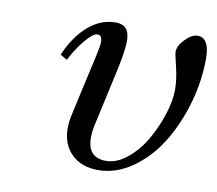

<svg xmlns="http://www.w3.org/2000/svg" viewBox="-63 -579 750 665"><g transform="rotate(10 311.5 -247.0)"><path d="M148.9 -345.2 125 -358.9Q152.3 -424.3 196.5 -463.1Q240.7 -502 293.9 -502Q317.9 -502 330.3 -488.5Q342.8 -475.1 342.8 -444.8Q342.8 -413.6 329.1 -348.1L284.2 -144Q277.8 -116.2 277.8 -95.2Q277.8 -23.9 342.8 -23.9Q380.4 -23.9 417 -53.7Q453.6 -83.5 479 -127.4Q504.4 -171.4 520.3 -220.2Q536.1 -269 536.1 -308.1Q536.1 -343.8 525.6 -387Q515.1 -430.2 515.1 -438Q515.1 -459 537.8 -482.4Q560.5 -505.9 581.1 -505.9Q623 -505.9 623 -432.1Q623 -353.5 600.1 -274.2Q577.1 -194.8 537.8 -131.3Q498.5 -67.9 441.4 -27.8Q384.3 12.2 320.8 12.2Q262.2 12.2 227.5 -22.2Q192.9 -56.6 192.9 -112.8Q192.9 -132.8 196.8 -151.9Q208.5 -205.6 220 -256.8Q231.4 -308.1 237.1 -332.8Q242.7 -357.4 247.3 -378.9Q252 -400.4 253.4 -409.9Q254.9 -419.4 254.9 -425.8Q254.9 -450.2 238.8 -450.2Q223.1 -450.2 196.3 -418Q169.4 -385.7 148.9 -345.2Z"/></g></svg>

Font: Linguistics Pro
Style: Italic
Weight: 400
Italic angle: -12°
Designer: Stefan Peev, Context Ltd
Foundry: Stefan Peev, Context Ltd
Version: Version 001.000